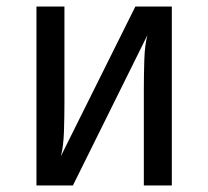

<svg xmlns="http://www.w3.org/2000/svg" viewBox="-20 -570 640 590"><path d="M92 0V-550H178V-254Q178 -211 176.5 -165Q175 -119 167 -90L396 -550H508V0H422V-297Q422 -341 423.5 -387Q425 -433 433 -462L204 0Z"/></svg>

Font: JetBrains Mono NL
Style: Regular
Weight: 400
Monospace: yes
Designer: Philipp Nurullin, Konstantin Bulenkov
Foundry: JetBrains
Version: Version 2.305; ttfautohint (v1.8.4.7-5d5b)